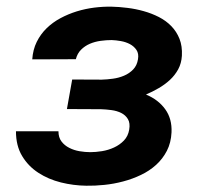

<svg xmlns="http://www.w3.org/2000/svg" viewBox="-20 -558 627 587"><path d="M536.1 -387.7Q534.7 -364.3 524.7 -345.9Q514.6 -327.6 499.3 -313.5Q483.9 -299.3 464.8 -288.3Q445.8 -277.3 426.3 -269Q463.9 -253.4 485.1 -224.1Q506.3 -194.8 504.4 -153.3Q502.9 -121.6 490.2 -96.9Q477.5 -72.3 457.3 -54Q437 -35.6 410.9 -23.2Q384.8 -10.7 356.2 -3.2Q327.6 4.4 298.6 7.3Q269.5 10.3 243.7 9.8Q204.6 9.3 166.3 -0.2Q127.9 -9.8 97.2 -29.8Q66.4 -49.8 47.6 -81.1Q28.8 -112.3 28.8 -156.7H158.7Q158.7 -137.7 168 -125.5Q177.2 -113.3 191.7 -106Q206.1 -98.6 223.1 -95.7Q240.2 -92.8 255.9 -92.8Q272.5 -92.8 292 -95.9Q311.5 -99.1 328.9 -107.2Q346.2 -115.2 358.9 -128.4Q371.6 -141.6 375 -161.6Q378.4 -181.6 371.1 -193.8Q363.8 -206.1 350.6 -212.6Q337.4 -219.2 320.8 -221.4Q304.2 -223.6 289.1 -224.1L184.6 -224.6L200.7 -314.9L291 -314.5Q307.1 -314.9 325.2 -317.4Q343.3 -319.8 359.4 -326.7Q375.5 -333.5 387.2 -345.7Q398.9 -357.9 401.9 -377Q404.8 -394 397.2 -405.3Q389.6 -416.5 377.2 -423.1Q364.7 -429.7 349.6 -432.4Q334.5 -435.1 321.3 -435.5Q305.2 -435.5 287.6 -433.1Q270 -430.7 254.6 -424.1Q239.3 -417.5 227.8 -406Q216.3 -394.5 211.9 -377L78.6 -376.5Q80.6 -406.2 92.3 -429.9Q104 -453.6 122.6 -471.7Q141.1 -489.7 164.8 -502.4Q188.5 -515.1 214.6 -523.2Q240.7 -531.2 268.1 -534.7Q295.4 -538.1 321.3 -537.6Q344.2 -537.1 369.6 -533.9Q395 -530.8 419.4 -523.9Q443.8 -517.1 465.8 -505.9Q487.8 -494.6 503.9 -478Q520 -461.4 528.8 -439.2Q537.6 -417 536.1 -387.7Z"/></svg>

Font: Roboto Mono
Style: Bold Italic
Weight: 700
Designer: Google
Version: Version 2.000985; 2015; ttfautohint (v1.3)